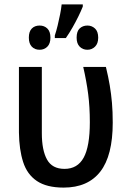

<svg xmlns="http://www.w3.org/2000/svg" viewBox="-20 -843 579 872"><path d="M269 9Q192 9 147.5 -21Q103 -51 85 -107.5Q67 -164 66 -241V-539H170V-238Q170 -161 193.5 -118.5Q217 -76 273 -76Q332 -76 360 -127Q388 -178 388 -288Q388 -357 380.5 -415.5Q373 -474 358 -539H461Q472 -494 478.5 -455Q485 -416 488.5 -376Q492 -336 492 -286Q492 -136 435.5 -63.5Q379 9 269 9ZM356 -813Q348 -793 336 -768.5Q324 -744 309.5 -718.5Q295 -693 279 -670H229V-682Q236 -703 242 -728Q248 -753 253 -778Q258 -803 260 -823H356ZM160 -727Q181 -727 195 -713.5Q209 -700 209 -672Q209 -645 195 -631Q181 -617 160 -617Q138 -617 124.5 -631Q111 -645 111 -672Q111 -700 124.5 -713.5Q138 -727 160 -727ZM377 -727Q397 -727 411.5 -713.5Q426 -700 426 -672Q426 -645 411.5 -631Q397 -617 377 -617Q356 -617 342 -631Q328 -645 328 -672Q328 -701 342 -714Q356 -727 377 -727Z"/></svg>

Font: Noto Sans Display SemiCondensed Medium
Style: Regular
Weight: 500
Width: 4
Designer: Monotype Design Team
Foundry: Monotype Imaging Inc.
Version: Version 2.003